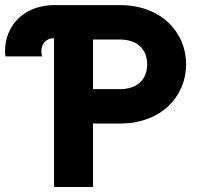

<svg xmlns="http://www.w3.org/2000/svg" viewBox="-20 -743 792 763"><path d="M194.8 0H349.6V-252H456.5C623.5 -252 719.7 -362.8 719.7 -487.3C719.7 -611.8 623.5 -722.7 456.5 -722.7H194.8C84.5 -722.7 0 -649.4 0 -539.1C0 -532.2 0.5 -525.9 1.5 -519H147.9C145 -525.4 144.5 -531.7 144.5 -539.1C144.5 -569.8 164.1 -591.3 194.8 -591.3ZM349.6 -585.9H456.5C522.5 -585.9 564.9 -549.8 564.9 -487.3C564.9 -424.8 522.5 -388.7 456.5 -388.7H349.6Z"/></svg>

Font: Giphurs ExtraBold
Style: Regular
Weight: 800
Version: Version 1.000